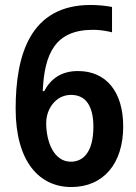

<svg xmlns="http://www.w3.org/2000/svg" viewBox="-20 -743 546 773"><path d="M267 10C397 10 476 -85 476 -234C476 -373 408 -457 294 -457C225 -457 183 -424 158 -376H152C159 -529 203 -623 355 -623C380 -623 407 -619 431 -613V-715C406 -720 372 -723 345 -723C102 -723 43 -523 43 -305C43 -94 137 10 267 10ZM265 -92C198 -92 166 -170 166 -248C166 -305 205 -361 266 -361C326 -361 356 -315 356 -233C356 -136 319 -92 265 -92Z"/></svg>

Font: Noto Sans Gurmukhi SemiCondensed SemiBold
Style: Regular
Weight: 600
Width: 4
Designer: Jelle Bosma - Monotype Design Team
Foundry: Monotype Imaging Inc.
Version: Version 2.004